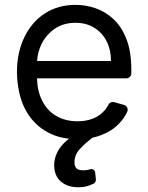

<svg xmlns="http://www.w3.org/2000/svg" viewBox="-20 -573 622 806"><path d="M427.9 -399.1Q409.8 -435.4 376.1 -456.3Q342.3 -477.3 296.9 -477.3Q246.8 -477.3 210.6 -452.8Q174 -427.6 154.5 -388.5Q137.8 -354.4 135.7 -316.8H446Q446 -362.9 427.9 -399.1ZM82 -416.2Q112.9 -480.8 168 -516.3Q223.4 -552.6 296.9 -552.6Q339.8 -552.6 381 -538.4Q422.6 -524.1 456.7 -492.5Q490.8 -460.6 511 -408.4Q531.2 -356.2 531.2 -279.8V-265.3Q531.2 -256.4 525.2 -250.4Q519.2 -244.3 510.7 -244.3H135.3Q137.1 -189.6 156.6 -151.3Q177.9 -108.3 216.3 -86.3Q254.6 -63.9 305.4 -63.9Q338.8 -63.9 365.4 -73.5Q392.4 -82.7 411.6 -101.9Q425.8 -115.1 435.4 -133.9Q437.9 -139.2 442.8 -142Q447.8 -144.9 453.5 -144.9Q457.4 -144.9 459.2 -144.2L501.1 -132.5Q507.8 -130.7 511.9 -125Q516 -119.3 516 -112.6Q516 -107.6 514.2 -104Q501.1 -75.6 479.8 -54.3Q450.3 -23.1 405.2 -6Q386 1.4 368.3 5Q340.6 25.9 317.8 49.7Q292.6 75.3 292.6 108Q292.6 124.3 300.4 133.2Q307.9 142 329.5 142Q345.2 142 358 137.8Q360.8 136.7 363.3 136.7Q369.7 136.7 374.5 141Q379.3 145.2 379.6 151.6L382.5 181.1Q382.8 186.1 380.5 190.5Q378.2 195 373.6 197.4Q361.9 203.1 352.6 206.3Q334.5 213.1 308.2 213.1Q264.2 213.1 235.8 189.3Q207.4 165.1 207.4 119.3Q207.4 93 220.2 66.8Q233.3 39.8 261.4 16L269.5 9.2Q214.5 3.6 169.7 -23.8Q112.9 -58.2 82 -121.8Q53.3 -182.2 51.1 -268.5Q51.1 -352.3 82 -416.2Z"/></svg>

Font: DeltaSans
Style: Regular
Weight: 400
Designer: Rasmus Andersson
Foundry: rsms
Version: Version 3.012